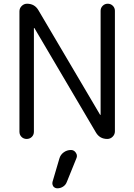

<svg xmlns="http://www.w3.org/2000/svg" viewBox="-20 -773 726 1037"><path d="M163.1 -61.5Q163.1 -44.9 151.9 -33.7Q140.6 -22.5 124 -22.5Q107.4 -22.5 96.2 -33.7Q85 -44.9 85 -61.5V-711.9Q85 -728.5 97.2 -740.7Q109.4 -752.9 126 -752.9Q167 -752.9 187.5 -717.8L520.5 -153.3Q521.5 -152.3 522.5 -152.3Q523.4 -152.3 523.4 -153.3V-714.8Q523.4 -730.5 534.7 -741.7Q545.9 -752.9 562 -752.9Q578.1 -752.9 589.4 -741.7Q600.6 -730.5 600.6 -714.8V-63.5Q600.6 -46.9 588.4 -34.7Q576.2 -22.5 559.6 -22.5Q518.6 -22.5 498 -57.6L166 -621.1Q165 -622.1 164.1 -622.1Q163.1 -622.1 163.1 -621.1ZM363.3 37.1Q379.9 37.1 389.6 51.8Q395.5 59.6 395.5 69.3Q395.5 75.2 392.6 82L340.8 210Q335 225.6 320.8 234.9Q306.6 244.1 290 244.1Q276.4 244.1 267.6 233.4Q262.7 225.6 262.7 216.8Q262.7 212.9 263.7 209L300.8 83Q306.6 62.5 324.2 49.8Q341.8 37.1 363.3 37.1Z"/></svg>

Font: Gen Jyuu Gothic P Normal
Style: Regular
Weight: 300
Designer: [Source Han Sans]
Ryoko NISHIZUKA  (kana & ideographs); Paul D. Hunt (Latin, Greek & Cyrillic); Wenlong ZHANG  (bopomofo
Version: Version 1.002.20150607